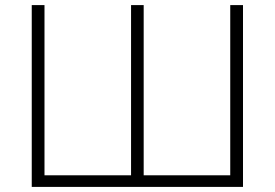

<svg xmlns="http://www.w3.org/2000/svg" viewBox="-20 -733 1078 753"><path d="M104.5 0V-713H154.5V-45.5H494V-713H543.5V-45.5H883V-713H933V0Z"/></svg>

Font: Heraclito ExtraLight
Style: Regular
Weight: 200
Designer: Kostas Bartsokas (font) & Cristiano Sobral (main changes)
Foundry: Kostas Bartsokas (font) & Cristiano Sobral (main changes)
Version: Version 1.00;July 8, 2020;FontCreator 13.0.0.2655 64-bit